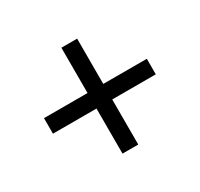

<svg xmlns="http://www.w3.org/2000/svg" viewBox="-110 -733 792 760"><g transform="rotate(-30 286.0 -353.0)"><path d="M321 -388H520V-317H321V-111H249V-317H50V-388H249V-595H321Z"/></g></svg>

Font: RS Noto Sans
Style: Regular
Weight: 400
Designer: Monotype Design Team
Foundry: Monotype Imaging Inc.
Version: Version 3.10